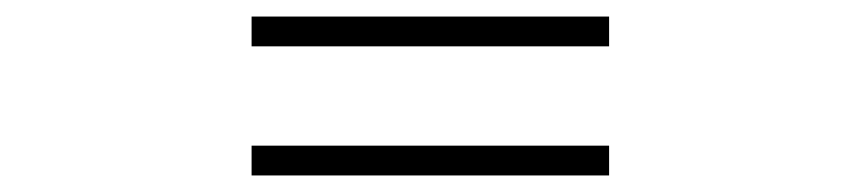

<svg xmlns="http://www.w3.org/2000/svg" viewBox="-20 -496 1040 232"><path d="M284 -476H716V-440H284ZM284 -320H716V-284H284Z"/></svg>

Font: Go Noto Kurrent-Regular
Style: Regular
Weight: 400
Designer: Monotype Design Team
Foundry: Monotype Imaging Inc.
Version: Version 2.012; ttfautohint (v1.8.4.7-5d5b)